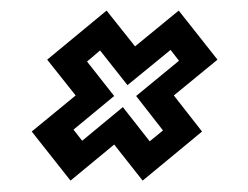

<svg xmlns="http://www.w3.org/2000/svg" viewBox="-20 -472 458 354"><path d="M243 -139 190.5 -205.5 110 -139 38.5 -229.5 119.5 -296 67 -362 176.5 -452.5 229 -386.5 309.5 -452.5 381 -362 300.5 -296 352.5 -229.5ZM256 -211.5 280.5 -231.5 231 -295 310 -360 294.5 -380 215 -315 164.5 -379 140.5 -358.5 190.5 -295 115.5 -233 131.5 -212.5 206.5 -274.5Z"/></svg>

Font: Tourney SemiBold
Style: Italic
Weight: 600
Italic angle: -12°
Version: Version 1.015